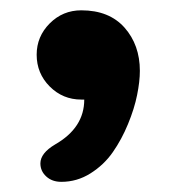

<svg xmlns="http://www.w3.org/2000/svg" viewBox="-20 -195 346 376"><path d="M51.8 -87.9Q51.8 -123.5 77.4 -149.2Q103 -174.8 139.2 -174.8Q193.8 -174.8 223.9 -140.9Q253.9 -106.9 253.9 -56.2Q253.9 -35.6 248.5 -9Q243.2 17.6 230.7 47.9Q218.3 78.1 200.9 103Q183.6 127.9 157.2 144.5Q130.9 161.1 100.1 161.1Q82 161.1 70.6 150.6Q59.1 140.1 59.1 125Q59.1 105 87.9 87.9Q145 55.2 145 0H139.2Q103 0 77.4 -25.6Q51.8 -51.3 51.8 -87.9Z"/></svg>

Font: Jellee Roman
Style: Bold
Weight: 700
Designer: Alfredo Marco Pradil
Foundry: Alfredo Marco Pradil and JAM Design
Version: Version 1.000